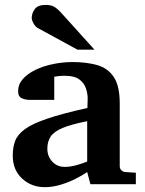

<svg xmlns="http://www.w3.org/2000/svg" viewBox="-20 -754 593 786"><path d="M536.1 0H350.1L336.9 -49.8Q318.4 -36.6 289.8 -22.2Q261.2 -7.8 228.3 2.2Q195.3 12.2 163.1 12.2Q108.9 12.2 70.6 -22.9Q32.2 -58.1 32.2 -117.2Q32.2 -150.9 42 -177Q51.8 -203.1 82 -225.3Q112.3 -247.6 173.6 -268.3Q234.9 -289.1 337.9 -312Q337.9 -320.3 338.4 -331.8Q338.9 -343.3 338.9 -351.1Q338.9 -370.1 332 -391.6Q325.2 -413.1 305.2 -428.5Q285.2 -443.8 245.1 -443.8Q230 -443.8 218.8 -442.4Q207.5 -440.9 202.1 -439.9V-345.2H99.1Q84.5 -345.2 69.3 -351.8Q54.2 -358.4 54.2 -380.9Q54.2 -408.7 73.7 -430.7Q93.3 -452.6 125.7 -468.3Q158.2 -483.9 197.8 -491.9Q237.3 -500 276.9 -500Q334.5 -500 377.9 -487.5Q421.4 -475.1 445.8 -438.7Q470.2 -402.3 470.2 -330.1V-73.2Q470.2 -64 476.6 -57.4Q482.9 -50.8 492.2 -49.8L536.1 -46.9ZM336.9 -92.8V-257.8Q272.5 -245.1 237.1 -230.5Q201.7 -215.8 187.7 -195.6Q173.8 -175.3 173.8 -145Q173.8 -114.3 193.8 -92.5Q213.9 -70.8 245.1 -70.8Q268.6 -70.8 294.9 -78.4Q321.3 -85.9 336.9 -92.8ZM366.7 -550.8H296.9L134.8 -639.2Q124.5 -645 117.2 -658.2Q109.9 -671.4 109.9 -681.2Q109.9 -699.2 122.3 -716.6Q134.8 -733.9 167 -733.9Q187 -733.9 200 -727.3Q212.9 -720.7 230 -702.1Z"/></svg>

Font: Charis
Style: Bold
Weight: 700
Designer: Walt Agee, Miriam Martin, Annie Olsen, Victor Gaultney, Lorna Priest, Alan Ward, Bob Hallissy, Martin Hosken, Sharon Cor
Foundry: SIL Global
Version: Version 7.000